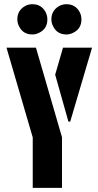

<svg xmlns="http://www.w3.org/2000/svg" viewBox="-20 -916 480 936"><path d="M64.5 -821.3Q64.5 -865.2 102.5 -886.7Q118.2 -895.5 137.7 -895.5Q181.6 -895.5 202.1 -857.4Q210.9 -840.8 210.9 -821.3Q210.9 -776.4 171.9 -756.8Q155.3 -748 137.7 -748Q92.8 -748 73.2 -787.1Q64.5 -803.7 64.5 -821.3ZM230.5 -821.3Q230.5 -865.2 268.6 -886.7Q285.2 -895.5 303.7 -895.5Q347.7 -895.5 368.2 -857.4Q377 -840.8 377 -821.3Q377 -776.4 337.9 -756.8Q321.3 -748 303.7 -748Q258.8 -748 239.3 -787.1Q230.5 -803.7 230.5 -821.3ZM11.7 -683.6H155.3L282.2 -247.1V0H139.6V-246.1ZM249 -551.8 287.1 -683.6H428.7L322.3 -323.2H313.5Z"/></svg>

Font: Post No Bills Colombo
Style: ExtraBold
Weight: 900
Designer: Kosala Senevirathne, Siva Puranthara, Lasantha Premarathna, Tharique Azeez
Foundry: Mooniak
Version: Version 1.220 ; ttfautohint (v1.5)